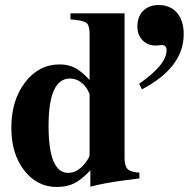

<svg xmlns="http://www.w3.org/2000/svg" viewBox="-20 -729 750 763"><path d="M544 -374 533 -396Q642 -472 642 -529Q642 -550 623 -550Q620 -550 612 -549Q604 -548 599 -548Q567 -548 546.5 -569Q526 -590 526 -624Q526 -663 549 -686Q572 -709 610 -709Q657 -709 683.5 -678Q710 -647 710 -593Q710 -461 544 -374ZM534 -20 472 -12Q390 -1 339 13V-52Q304 -15 275 -0.5Q246 14 206 14Q127 14 76 -52Q25 -118 25 -221Q25 -330 79.5 -401.5Q134 -473 217 -473Q251 -473 277.5 -459.5Q304 -446 336 -411V-594Q336 -629 323 -638.5Q310 -648 260 -652V-676H475V-101Q475 -69 487.5 -57Q500 -45 534 -43ZM336 -112V-355Q325 -384 304 -400.5Q283 -417 258 -417Q173 -417 173 -229Q173 -42 251 -42Q287 -42 317 -79Q336 -104 336 -112Z"/></svg>

Font: STIX
Style: Bold
Weight: 700
Designer: MicroPress Inc., with final additions and corrections provided by Coen Hoffman, Elsevier (retired)
Version: Version 1.1.1